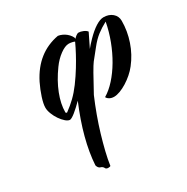

<svg xmlns="http://www.w3.org/2000/svg" viewBox="-190 -651 1146 1179"><g transform="rotate(-30 382.5 -61.5)"><path d="M318 -177Q351 -222 376 -263Q401 -304 418 -336Q438 -373 453 -406Q450 -409 436.5 -412Q423 -415 412 -415Q386 -415 350.5 -389Q315 -363 287 -324Q237 -255 210.5 -187Q184 -119 184 -61Q184 -54 193 -54Q229 -80 259 -109Q289 -138 318 -177ZM389 -65Q365 -9 344 48.5Q323 106 306.5 161.5Q290 217 277.5 268.5Q265 320 259 363Q255 367 241 367Q235 367 229.5 364Q224 361 223 357Q221 352 215.5 347Q210 342 202 340Q194 338 188.5 330.5Q183 323 181 314Q192 138 286 -84Q251 -49 225.5 -28.5Q200 -8 187 -6Q173 -6 156.5 -20.5Q140 -35 125.5 -56Q111 -77 101.5 -101.5Q92 -126 92 -146Q92 -172 106 -215.5Q120 -259 141 -302Q221 -461 379 -490Q393 -488 407.5 -481.5Q422 -475 434 -465Q446 -455 454.5 -443Q463 -431 465 -420Q467 -426 479 -435Q491 -444 497 -444Q513 -444 530.5 -436.5Q548 -429 556 -418Q529 -364 509 -322Q524 -341 552 -370Q589 -408 621.5 -428.5Q654 -449 678 -449Q716 -449 740.5 -428Q765 -407 765 -374Q765 -302 741 -231.5Q717 -161 672 -104Q655 -82 632 -62Q609 -42 584 -26.5Q559 -11 535 -2Q511 7 492 7Q474 7 460.5 -0.5Q447 -8 442 -19Q481 -42 518 -83Q555 -124 586.5 -177.5Q618 -231 641.5 -293Q665 -355 677 -419Q639 -399 608.5 -375.5Q578 -352 548 -314Q512 -270 491 -243Q470 -216 389 -65Z"/></g></svg>

Font: Sweet Mavka Script
Style: Regular
Weight: 500
Designer: Pablo Impallari/Anastassiya Vishnevskaya
Foundry: Pablo Impallari/ Anastassiya Vishnevskaya
Version: Version 2.0/www.impallari.com/   behance.net/sweetcherry